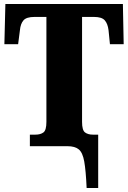

<svg xmlns="http://www.w3.org/2000/svg" viewBox="-20 -734 643 964"><path d="M415 210Q411 122 403 77Q395 32 375.5 16Q356 0 319 0H130V-58H158Q183 -58 198 -69Q213 -80 213 -122V-649H153Q113 -649 98 -632Q83 -615 80 -582L71 -512H2L7 -714H597L601 -512H532L525 -582Q521 -615 506 -632Q491 -649 452 -649H392V-122Q392 -80 407 -69Q422 -58 446 -58H473V210Z"/></svg>

Font: Noto Serif Condensed Black
Style: Regular
Weight: 900
Width: 3
Designer: Monotype Design Team
Foundry: Monotype Imaging Inc.
Version: Version 2.015; ttfautohint (v1.8.4.7-5d5b)